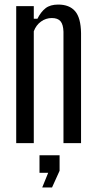

<svg xmlns="http://www.w3.org/2000/svg" viewBox="-20 -627 428 841"><path d="M51 0V-600H128V-545H144Q159 -575 179.5 -591Q200 -607 235 -607Q284 -607 309 -578Q334 -549 335 -482V0H258V-488Q257 -520 245 -534Q233 -548 207 -548Q181 -548 159.5 -532.5Q138 -517 128 -490V0ZM153 130V53H241V121L208 194H165L191 130Z"/></svg>

Font: Big Shoulders Display Medium
Style: Regular
Weight: 500
Designer: Patric King
Foundry: XO Type Co
Version: Version 1.000; ttfautohint (v1.8.2)